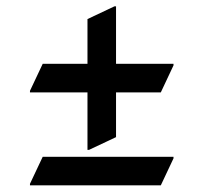

<svg xmlns="http://www.w3.org/2000/svg" viewBox="-20 -695 633 597"><path d="M73.2 -118.7V-123.5L112.8 -207.5H519.5V-202.6L480 -118.7ZM340.8 -675.3V-496.6H519.5V-491.7L480 -407.7H340.8V-268.6L256.8 -229H252V-407.7H73.2V-412.6L112.8 -496.6H252V-635.7L335.9 -675.3Z"/></svg>

Font: Nova Slim
Style: Book
Weight: 400
Version: Version 2.000